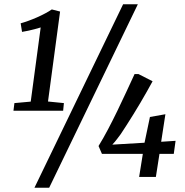

<svg xmlns="http://www.w3.org/2000/svg" viewBox="-20 -835 872 906"><path d="M48 -348.5 125 -355.5 172 -705.5Q157.5 -701 143 -697.2Q128.5 -693.5 114 -690.2Q99.5 -687 84 -684.5L77.5 -725Q94 -729.5 114 -736.8Q134 -744 154.5 -753Q175 -762 193.2 -771.8Q211.5 -781.5 224.5 -790.5L263.5 -780.5L206.5 -356L281.5 -348.5L278 -312.5H43.5ZM561 -815H630.5L212 51H142.5ZM636.5 0 654 -109H461L445 -146Q467.5 -182.5 489.8 -224.8Q512 -267 533.8 -312Q555.5 -357 576 -401.2Q596.5 -445.5 615 -485.5H633.5L700 -451.5Q688 -429.5 673.2 -403.2Q658.5 -377 642.2 -349.5Q626 -322 609.5 -295.5Q593 -269 577.8 -245.2Q562.5 -221.5 550 -202.5Q541 -190.5 532.2 -178.8Q523.5 -167 510 -152.5L662 -161.5L687.5 -283L760.5 -296L740.5 -166L808.5 -170.5L800 -109H732.5L715.5 0Z"/></svg>

Font: Merriweather 24pt SemiCondensed
Style: Italic
Weight: 400
Width: 4
Italic angle: -7.8°
Designer: Eben Sorkin
Foundry: Eben Sorkin
Version: Version 2.101